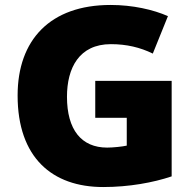

<svg xmlns="http://www.w3.org/2000/svg" viewBox="-20 -744 780 774"><path d="M364 -418V-269H491V-157C474 -153 435 -149 412 -149C308 -149 250 -221 250 -354C250 -470 299 -566 427 -566C490 -566 545 -553 596 -528L657 -679C598 -705 515 -724 426 -724C182 -724 51 -583 51 -359C51 -109 190 10 396 10C500 10 598 -8 672 -33V-418Z"/></svg>

Font: Noto Sans Arabic UI Bk
Style: Regular
Weight: 900
Designer: Monotype Design Team, Nadine Chahine and Nizar Qandah
Foundry: Monotype Imaging Inc.
Version: Version 2.010